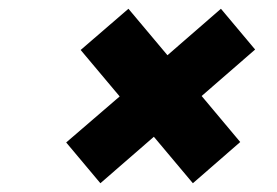

<svg xmlns="http://www.w3.org/2000/svg" viewBox="-20 -531 632 438"><path d="M440 -312 528 -207 420 -113 331 -219 209 -113 131 -206 253 -311 164 -417 273 -511 362 -405 484 -511 562 -418Z"/></svg>

Font: Be Vietnam ExtraBold
Style: Italic
Weight: 800
Italic angle: -9.778°
Designer: Gabriel Lam
Foundry: TypeRant
Version: Version 3.000